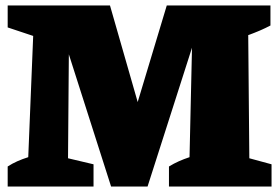

<svg xmlns="http://www.w3.org/2000/svg" viewBox="-20 -680 1016 700"><path d="M889 -103 970 -81V0H596V-73Q614 -84 632 -92Q650 -100 671 -107L680 -506L518 0H385L231 -482L228 -103L321 -81V0H8V-73Q25 -84 43 -92Q61 -100 83 -107L101 -549L8 -580V-660H381L482 -308L588 -660H966V-587Q930 -568 885 -552Z"/></svg>

Font: Piazzolla Black
Style: Regular
Weight: 900
Designer: Juan Pablo del Peral
Foundry: Huerta Tipografica
Version: Version 1.330